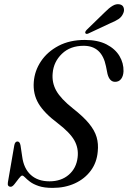

<svg xmlns="http://www.w3.org/2000/svg" viewBox="-20 -905 624 935"><path d="M236.5 10Q195 10 168.5 1Q142 -8 126.2 -20Q110.5 -32 102 -41Q93.5 -50 88 -50Q82.5 -50 72.2 -36.5Q62 -23 51.2 -9.2Q40.5 4.5 32.5 4.5Q14.5 4.5 18.5 -17.5L49.5 -197Q53 -216 65 -216Q76.5 -216 80 -196.5L88 -143Q95.5 -84.5 130 -53.2Q164.5 -22 221 -22Q278 -22 315 -54Q352 -86 358 -138.5Q363.5 -183.5 341.8 -221.8Q320 -260 261 -305Q195 -354.5 167.5 -401Q140 -447.5 144.5 -506Q148.5 -560 179.5 -606.5Q210.5 -653 265 -681.8Q319.5 -710.5 393 -710.5Q456.5 -710.5 498.8 -688.8Q541 -667 561.8 -632.2Q582.5 -597.5 581.5 -558Q580.5 -534.5 569.8 -520.5Q559 -506.5 540.5 -506.5Q513.5 -506.5 503.5 -545L496 -582.5Q476 -682 387.5 -682Q322 -682 281.5 -643Q241 -604 236.5 -548.5Q232 -502.5 254.2 -463Q276.5 -423.5 335 -377Q385.5 -337.5 413.2 -303.8Q441 -270 450.5 -237.2Q460 -204.5 456 -167Q451.5 -113.5 422 -73.8Q392.5 -34 344.5 -12Q296.5 10 236.5 10ZM490 -845Q510.5 -866 528 -876.5Q545.5 -887 561.5 -884Q577.5 -881.5 582 -868Q586.5 -854.5 580.5 -841Q573 -822.5 557 -812Q541 -801.5 518.5 -792.5L410.5 -742Q399 -737 395.5 -744Q393 -750 402.5 -760Z"/></svg>

Font: Fraunces 144pt Soft
Style: Italic
Weight: 400
Italic angle: -16°
Version: Version 1.000;[b76b70a41]